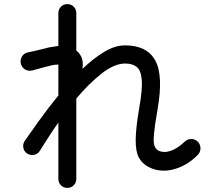

<svg xmlns="http://www.w3.org/2000/svg" viewBox="-20 -846 1040 931"><path d="M306 65Q288 65 275.5 52.5Q263 40 263 21V-252Q239 -218 216.5 -183Q194 -148 172 -113Q162 -98 144 -95Q126 -92 111 -102Q96 -112 93 -130Q90 -148 100 -163Q124 -197 167 -257.5Q210 -318 263 -383V-533Q256 -533 246.5 -532Q237 -531 226 -528Q215 -526 195.5 -520.5Q176 -515 159 -510.5Q142 -506 135 -504Q116 -500 100.5 -510Q85 -520 81 -538Q77 -556 86.5 -572Q96 -588 115 -592Q121 -593 139 -597Q157 -601 179 -606.5Q201 -612 217 -616Q230 -618 241.5 -620Q253 -622 263 -623V-782Q263 -801 275.5 -813.5Q288 -826 306 -826Q325 -826 337.5 -813.5Q350 -801 350 -782V-601Q365 -589 374 -571Q385 -548 380 -512Q432 -562 484.5 -594Q537 -626 586 -626Q692 -626 732.5 -553.5Q773 -481 744 -316Q730 -236 726.5 -195.5Q723 -155 729 -139Q735 -123 748 -116Q774 -103 807.5 -114.5Q841 -126 877 -160Q891 -173 909.5 -172Q928 -171 941 -157Q953 -143 952 -124.5Q951 -106 937 -93Q885 -41 820.5 -24.5Q756 -8 701 -36Q668 -53 652.5 -83.5Q637 -114 638 -171Q639 -228 655 -322Q671 -411 667.5 -457.5Q664 -504 643.5 -521Q623 -538 587 -538Q535 -538 473.5 -490Q412 -442 350 -368V21Q350 40 337.5 52.5Q325 65 306 65Z"/></svg>

Font: Zen Maru Gothic Medium
Style: Regular
Weight: 500
Designer: Yoshimichi Ohira
Foundry: Positype
Version: Version 1.001